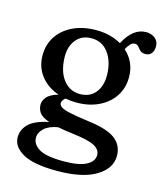

<svg xmlns="http://www.w3.org/2000/svg" viewBox="-115 -621 813 951"><g transform="rotate(15 291.0 -145.0)"><path d="M351.5 -33.5Q451 -21.5 493 10.2Q535 42 535 96.5Q535 161.5 465.8 203.2Q396.5 245 266 245Q146 245 91 213.5Q36 182 36 134Q36 94.5 66 65Q96 35.5 167.5 21Q129.5 7.5 116.5 -10.5Q103.5 -28.5 103.5 -53Q103.5 -71 119.2 -90.5Q135 -110 177.5 -122Q118 -142 84 -186.5Q50 -231 50 -289.5Q50 -346.5 78.8 -389Q107.5 -431.5 158.5 -455.2Q209.5 -479 276.5 -479Q314 -479 346.2 -470.5Q378.5 -462 404.5 -447L405.5 -449Q451 -533.5 516.5 -533.5Q544 -533.5 562.8 -518.5Q581.5 -503.5 581.5 -477.5Q581.5 -455 570.8 -441.2Q560 -427.5 540.5 -427.5Q522 -427.5 512.8 -436.5Q503.5 -445.5 496.8 -454.5Q490 -463.5 477.5 -463.5Q465 -463.5 455.5 -453.5Q446 -443.5 435 -424.5Q492 -373 492 -295.5Q492 -239.5 463.8 -197Q435.5 -154.5 386 -130.8Q336.5 -107 273.5 -107Q243 -107 215.5 -112Q198.5 -98.5 198.5 -85Q198.5 -73.5 211.2 -64.8Q224 -56 257.2 -48.8Q290.5 -41.5 351.5 -33.5ZM264 -434Q214 -434 185.8 -399.8Q157.5 -365.5 158 -312Q159 -238 192 -195Q225 -152 278 -152Q328 -152 356.2 -186.2Q384.5 -220.5 384 -277Q383 -346.5 350.8 -390.2Q318.5 -434 264 -434ZM124 112.5Q124 146 159.8 168.2Q195.5 190.5 287 190.5Q363.5 190.5 401.5 170.8Q439.5 151 439.5 117.5Q439.5 90.5 409 73.5Q378.5 56.5 295 46.5Q250 41 217 34.5Q171.5 42 147.8 64Q124 86 124 112.5Z"/></g></svg>

Font: Fraunces 9pt S100
Style: Regular
Weight: 400
Version: Version 1.000; ttfautohint (v1.8.3)